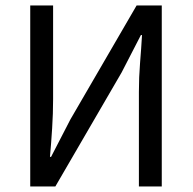

<svg xmlns="http://www.w3.org/2000/svg" viewBox="-20 -676 698 696"><path d="M89.6 0V-656.3H172.5V-316.6Q172.5 -265.1 169 -210.8Q165.6 -156.6 161.1 -107.3H165.1L235 -242.7L475.3 -656.3H566.4V0H483.5V-343.2Q483.5 -395.7 487.7 -447.8Q492 -499.9 494.8 -549H490.8L421 -413.6L180.6 0Z"/></svg>

Font: Source Sans 3 Variable
Style: Regular
Weight: 200
Designer: Paul D. Hunt
Foundry: Adobe Systems Incorporated
Version: Version 3.026